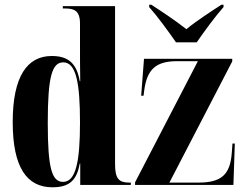

<svg xmlns="http://www.w3.org/2000/svg" viewBox="-20 -786 1032 816"><path d="M728 -606H816C847 -651 896 -718 930 -756V-766H921C881 -740 816 -698 772 -662C727 -698 663 -740 623 -766H614V-756C648 -718 697 -651 728 -606ZM203 10C280 10 307 -25 319 -91H321V0H536V-10H529C486 -10 469 -26 469 -88V-760H247V-750H255C293 -750 320 -743 320 -686V-583C320 -544 320 -502 321 -441H319C306 -516 271 -548 200 -548C96 -548 34 -462 34 -267C34 -73 95 10 203 10ZM554 0H972L978 -176H968L965 -135C958 -45 922 -10 824 -10H700L967 -525V-536H592L580 -379H590L593 -402C605 -492 643 -526 733 -526H821L554 -11ZM248 -13C200 -13 183 -72 183 -264C183 -460 201 -521 249 -521C304 -521 320 -431 320 -265C320 -98 302 -13 248 -13Z"/></svg>

Font: Noto Serif Display ExtraCondensed ExtraBold
Style: Regular
Weight: 800
Width: 2
Designer: Monotype Design Team
Foundry: Monotype Imaging Inc.
Version: Version 2.009